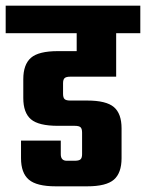

<svg xmlns="http://www.w3.org/2000/svg" viewBox="-40 -656 514 676"><path d="M369 -386H207Q193 -386 187.5 -381Q182 -376 182 -363V-326Q182 -312 187.5 -307Q193 -302 207 -302H267Q334 -302 361 -279Q388 -256 388 -204V-99Q388 -47 361 -23.5Q334 0 267 0H156Q89 0 61.5 -23.5Q34 -47 34 -99V-161H174V-113Q174 -90 195 -90H223Q238 -90 243.5 -95Q249 -100 249 -113V-189Q249 -203 243.5 -208Q238 -213 223 -213H164Q96 -213 69 -236Q42 -259 42 -311V-377Q42 -429 69 -452.5Q96 -476 164 -476H230V-539H-20V-636H454V-539H369Z"/></svg>

Font: Teko Semibold
Style: Regular
Weight: 600
Designer: Manushi Parikh, Jonny Pinhorn
Foundry: Indian Type Foundry
Version: Version 1.105;PS 1.0;hotconv 1.0.78;makeotf.lib2.5.61930; tt